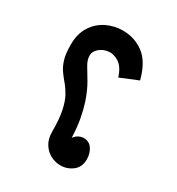

<svg xmlns="http://www.w3.org/2000/svg" viewBox="-180 -836 901 980"><g transform="rotate(30 270.5 -346.0)"><path d="M324 32Q294 32 266.5 18Q239 4 220.5 -24.5Q202 -53 202 -97Q202 -172 192 -218.5Q182 -265 166 -294Q150 -323 132 -344Q114 -365 98 -387.5Q82 -410 72 -442.5Q62 -475 62 -529Q62 -594 90.5 -637.5Q119 -681 163.5 -702.5Q208 -724 257 -724Q328 -724 381.5 -683.5Q435 -643 460 -547L356 -504Q339 -558 308 -578Q277 -598 247 -594Q217 -591 195 -572Q173 -553 173 -529Q173 -503 189.5 -475.5Q206 -448 229 -409.5Q252 -371 272 -312Q284 -275 293 -227Q302 -179 304 -119Q316 -135 330.5 -142Q345 -149 358 -149Q391 -149 408.5 -123Q426 -97 426 -62Q426 -16 394.5 8Q363 32 324 32Z"/></g></svg>

Font: Noto Sans Arabic SemCond
Style: Bold
Weight: 700
Width: 4
Designer: Monotype Design Team, Nadine Chahine, Nizar Qandah and Khaled Hosny
Foundry: Monotype Imaging Inc.
Version: Version 2.012; ttfautohint (v1.8.4.7-5d5b)